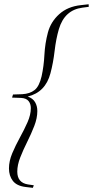

<svg xmlns="http://www.w3.org/2000/svg" viewBox="-20 -762 436 900"><path d="M36.5 -304.5 41 -319 84.5 -320.5Q120 -322.5 142 -339.8Q164 -357 175 -404.5Q185.5 -452 188.2 -505.2Q191 -558.5 204.5 -609.5Q218 -660 257.8 -695.8Q297.5 -731.5 359.5 -738L395.5 -742L396 -730L366 -726Q282.5 -715 256 -625.5Q242.5 -579.5 236 -523.2Q229.5 -467 216.5 -418.5Q193 -329.5 110 -309.5Q134 -301 144.5 -283Q155 -265 155 -241.5Q155 -208.5 140.8 -171.8Q126.5 -135 107.8 -97.5Q89 -60 75 -24.2Q61 11.5 61 42.5Q61 94.5 111 102.5L138.5 106.5L134 118.5L100 114.5Q58.5 109.5 40.2 85.8Q22 62 22 27.5Q22 -7 37.5 -43.8Q53 -80.5 73.2 -117.2Q93.5 -154 109 -189Q124.5 -224 124.5 -255Q124.5 -275 114 -288.2Q103.5 -301.5 79.5 -303Z"/></svg>

Font: Newsreader Display Light
Style: Italic
Weight: 300
Italic angle: -17°
Designer: Hugues Gentile
Foundry: Production Type
Version: Version 1.001